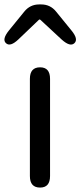

<svg xmlns="http://www.w3.org/2000/svg" viewBox="-43 -847 363 867"><path d="M138 0Q92 0 92 -52V-491Q92 -543 138 -543Q183 -543 183 -491V-52Q183 0 138 0ZM40 -669Q3 -634 -16 -652Q-35 -669 -3 -709L67 -795Q93 -827 134 -827H143Q184 -827 210 -795L280 -709Q312 -670 293 -652Q274 -634 236 -668L140 -757Q136 -761 132 -757Z"/></svg>

Font: Resource Han Rounded HK
Style: Regular
Weight: 400
Designer: Cyano Hao (round all glyphs); Ryoko NISHIZUKA  (kana, bopomofo & ideographs); Paul D. Hunt (Latin, Greek & Cyrillic); Sa
Foundry: Cyano Hao
Version: 0.990